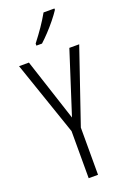

<svg xmlns="http://www.w3.org/2000/svg" viewBox="-177 -1005 708 1062"><g transform="rotate(-20 177.0 -473.5)"><path d="M178 -347 296 -714H354L205 -278V0H150V-277L0 -714H58ZM293 -939Q278 -916 255 -887.5Q232 -859 207 -832.5Q182 -806 162 -788H129V-800Q160 -840 184 -875Q208 -910 229 -947H293Z"/></g></svg>

Font: Noto Sans Hebrew ExtraCondensed Light
Style: Regular
Weight: 300
Width: 2
Designer: Monotype Design Team
Foundry: Monotype Imaging Inc.
Version: Version 2.004; ttfautohint (v1.8.4.7-5d5b)